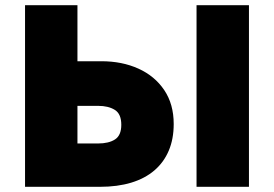

<svg xmlns="http://www.w3.org/2000/svg" viewBox="-20 -720 1056 740"><path d="M76.5 0V-700H278.5V-484H370.5Q450.5 -484 513.5 -455.5Q576.5 -427 613 -372.8Q649.5 -318.5 649.5 -242Q649.5 -184.5 630.5 -139.5Q611.5 -94.5 575 -63.2Q538.5 -32 485.8 -16Q433 0 365.5 0ZM278.5 -167H357.5Q399.5 -167 423.5 -182.8Q447.5 -198.5 447.5 -239Q447.5 -281 422.5 -296.5Q397.5 -312 358.5 -312H278.5ZM737.5 0V-700H939.5V0Z"/></svg>

Font: Geologica Cursive Black
Style: Regular
Weight: 900
Designer: Sindre Bremnes, Frode Helland
Foundry: Monokrom Skriftforlag AS
Version: Version 1.010;gftools[0.9.28]